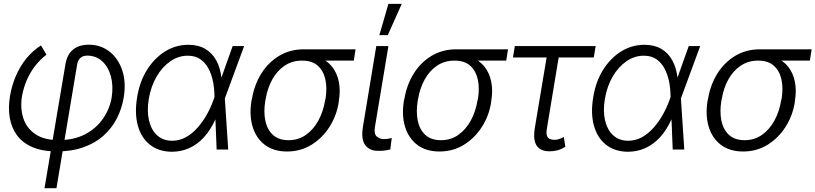

<svg xmlns="http://www.w3.org/2000/svg" viewBox="-20 -789 4302 1013"><path d="M214.8 204.1 325.2 -449.7Q334 -502 365.7 -527.6Q397.5 -553.2 448.7 -553.2Q510.7 -553.2 557.1 -517.3Q603.5 -481.4 624.8 -418.5Q646 -355.5 632.8 -274.9Q623 -215.8 596.4 -164.1Q569.8 -112.3 526.1 -73.2Q482.4 -34.2 420.9 -12.2Q359.4 9.8 279.8 9.8Q203.6 9.8 151.4 -12.7Q99.1 -35.2 69.8 -75Q40.5 -114.7 31.5 -167.7Q22.5 -220.7 32.7 -281.7Q42 -338.4 64.2 -389.4Q86.4 -440.4 120.1 -481.7Q153.8 -522.9 196.3 -549.3L225.1 -500.5Q192.4 -475.6 166.5 -442.6Q140.6 -409.7 122.8 -369.6Q105 -329.6 96.2 -282.7Q85.9 -218.8 102.8 -166Q119.6 -113.3 166 -81.5Q212.4 -49.8 289.6 -49.8Q370.6 -49.8 429.4 -80.8Q488.3 -111.8 523.7 -163.3Q559.1 -214.8 569.3 -275.4Q578.6 -336.9 564.9 -386.7Q551.3 -436.5 519 -466.1Q486.8 -495.6 439 -495.6Q416.5 -495.1 403.6 -482.7Q390.6 -470.2 387.2 -449.7L277.8 204.1Z M885.7 11.7Q816.4 10.7 770.5 -25.9Q724.6 -62.5 707 -127.2Q689.5 -191.9 703.6 -275.9Q716.3 -356.9 754.9 -419.2Q793.5 -481.4 850.1 -517.1Q906.7 -552.7 974.1 -552.7Q1026.4 -552.7 1063 -531Q1099.6 -509.3 1121.1 -470.2Q1142.6 -431.2 1148.4 -378.4L1173.3 -380.4L1166 -272.5L1184.1 0H1123L1111.3 -287.6Q1110.8 -323.7 1103.5 -360.1Q1096.2 -396.5 1080.1 -427Q1064 -457.5 1037.4 -476.3Q1010.7 -495.1 970.7 -495.1Q921.4 -495.1 878.7 -465.6Q835.9 -436 806.2 -384.8Q776.4 -333.5 765.1 -267.6Q754.4 -203.6 766.1 -153.6Q777.8 -103.5 809.1 -75Q840.3 -46.4 888.7 -46.4Q926.8 -46.4 960.4 -64.9Q994.1 -83.5 1022 -115Q1049.8 -146.5 1071.3 -184.8Q1092.8 -223.1 1106.4 -262.2L1207.5 -545.9H1268.1L1167 -271.5L1137.2 -162.6L1117.2 -160.6Q1090.8 -102.5 1055.4 -64.2Q1020 -25.9 977.3 -7.1Q934.6 11.7 885.7 11.7Z M1307.1 -258.8 1309.6 -268.6Q1322.3 -343.3 1359.4 -402.1Q1396.5 -460.9 1453.6 -494.9Q1510.7 -528.8 1582.5 -528.8Q1596.2 -527.3 1606.7 -520.3Q1617.2 -513.2 1630.1 -504.2Q1643.1 -495.1 1662.6 -486.8Q1705.1 -470.7 1731.7 -437.5Q1758.3 -404.3 1767.6 -357.9Q1776.9 -311.5 1767.6 -255.4L1766.6 -246.6Q1755.4 -177.2 1717.8 -118.7Q1680.2 -60.1 1623 -24.9Q1565.9 10.3 1494.6 10.3Q1423.3 10.3 1377.2 -24.9Q1331.1 -60.1 1312.7 -120.8Q1294.4 -181.6 1307.1 -258.8ZM1381.8 -267.1 1379.9 -258.3Q1370.1 -199.7 1379.9 -152.3Q1389.6 -105 1420.2 -77.1Q1450.7 -49.3 1502.4 -49.3Q1554.2 -49.3 1594.2 -77.6Q1634.3 -106 1660.2 -153.8Q1686 -201.7 1695.3 -260.3L1697.8 -269Q1706.5 -325.2 1696.5 -370.4Q1686.5 -415.5 1656.5 -442.4Q1626.5 -469.2 1573.7 -469.2Q1521 -469.2 1481.2 -442.1Q1441.4 -415 1416.3 -369.4Q1391.1 -323.7 1381.8 -267.1ZM1856 -528.8 1846.7 -469.2H1572.8L1582.5 -528.8Z M1965.3 -545.9H2029.3L1958 -118.2Q1952.1 -82.5 1967.8 -68.8Q1983.4 -55.2 2005.4 -55.2Q2018.6 -55.2 2030.5 -57.4Q2042.5 -59.6 2046.9 -61L2039.1 -0.5Q2030.3 2 2014.4 4.6Q1998.5 7.3 1975.1 6.8Q1931.2 7.3 1907.7 -22.5Q1884.3 -52.2 1894.5 -118.2ZM1981.4 -603.5 2029.3 -768.6H2099.6L2025.9 -603.5Z M2111.3 -258.8 2113.8 -268.6Q2126.5 -343.3 2163.6 -402.1Q2200.7 -460.9 2257.8 -494.9Q2314.9 -528.8 2386.7 -528.8Q2400.4 -527.3 2410.9 -520.3Q2421.4 -513.2 2434.3 -504.2Q2447.3 -495.1 2466.8 -486.8Q2509.3 -470.7 2535.9 -437.5Q2562.5 -404.3 2571.8 -357.9Q2581.1 -311.5 2571.8 -255.4L2570.8 -246.6Q2559.6 -177.2 2522 -118.7Q2484.4 -60.1 2427.2 -24.9Q2370.1 10.3 2298.8 10.3Q2227.5 10.3 2181.4 -24.9Q2135.3 -60.1 2116.9 -120.8Q2098.6 -181.6 2111.3 -258.8ZM2186 -267.1 2184.1 -258.3Q2174.3 -199.7 2184.1 -152.3Q2193.8 -105 2224.4 -77.1Q2254.9 -49.3 2306.6 -49.3Q2358.4 -49.3 2398.4 -77.6Q2438.5 -106 2464.4 -153.8Q2490.2 -201.7 2499.5 -260.3L2502 -269Q2510.7 -325.2 2500.7 -370.4Q2490.7 -415.5 2460.7 -442.4Q2430.7 -469.2 2377.9 -469.2Q2325.2 -469.2 2285.4 -442.1Q2245.6 -415 2220.5 -369.4Q2195.3 -323.7 2186 -267.1ZM2660.2 -528.8 2650.9 -469.2H2377L2386.7 -528.8Z M3122.6 -545.9 3112.8 -485.8H2686.5L2696.3 -545.9ZM2874 -545.9H2937.5L2865.7 -112.8Q2860.8 -85.4 2866 -72.3Q2871.1 -59.1 2882.1 -55.2Q2893.1 -51.3 2905.8 -51.3Q2918.5 -51.3 2931.6 -55.9Q2944.8 -60.5 2954.6 -65.9L2962.9 -15.1Q2940.4 -0.5 2919.7 4.4Q2898.9 9.3 2878.4 9.3Q2832 9.3 2811.8 -20.3Q2791.5 -49.8 2801.8 -114.3Z M3292 11.7Q3222.7 10.7 3176.8 -25.9Q3130.9 -62.5 3113.3 -127.2Q3095.7 -191.9 3109.9 -275.9Q3122.6 -356.9 3161.1 -419.2Q3199.7 -481.4 3256.3 -517.1Q3313 -552.7 3380.4 -552.7Q3432.6 -552.7 3469.2 -531Q3505.9 -509.3 3527.3 -470.2Q3548.8 -431.2 3554.7 -378.4L3579.6 -380.4L3572.3 -272.5L3590.3 0H3529.3L3517.6 -287.6Q3517.1 -323.7 3509.8 -360.1Q3502.4 -396.5 3486.3 -427Q3470.2 -457.5 3443.6 -476.3Q3417 -495.1 3377 -495.1Q3327.6 -495.1 3284.9 -465.6Q3242.2 -436 3212.4 -384.8Q3182.6 -333.5 3171.4 -267.6Q3160.6 -203.6 3172.4 -153.6Q3184.1 -103.5 3215.3 -75Q3246.6 -46.4 3294.9 -46.4Q3333 -46.4 3366.7 -64.9Q3400.4 -83.5 3428.2 -115Q3456.1 -146.5 3477.5 -184.8Q3499 -223.1 3512.7 -262.2L3613.8 -545.9H3674.3L3573.2 -271.5L3543.5 -162.6L3523.4 -160.6Q3497.1 -102.5 3461.7 -64.2Q3426.3 -25.9 3383.5 -7.1Q3340.8 11.7 3292 11.7Z M3713.4 -258.8 3715.8 -268.6Q3728.5 -343.3 3765.6 -402.1Q3802.7 -460.9 3859.9 -494.9Q3917 -528.8 3988.8 -528.8Q4002.4 -527.3 4012.9 -520.3Q4023.4 -513.2 4036.4 -504.2Q4049.3 -495.1 4068.8 -486.8Q4111.3 -470.7 4137.9 -437.5Q4164.6 -404.3 4173.8 -357.9Q4183.1 -311.5 4173.8 -255.4L4172.9 -246.6Q4161.6 -177.2 4124 -118.7Q4086.4 -60.1 4029.3 -24.9Q3972.2 10.3 3900.9 10.3Q3829.6 10.3 3783.4 -24.9Q3737.3 -60.1 3719 -120.8Q3700.7 -181.6 3713.4 -258.8ZM3788.1 -267.1 3786.1 -258.3Q3776.4 -199.7 3786.1 -152.3Q3795.9 -105 3826.4 -77.1Q3856.9 -49.3 3908.7 -49.3Q3960.4 -49.3 4000.5 -77.6Q4040.5 -106 4066.4 -153.8Q4092.3 -201.7 4101.6 -260.3L4104 -269Q4112.8 -325.2 4102.8 -370.4Q4092.8 -415.5 4062.7 -442.4Q4032.7 -469.2 3980 -469.2Q3927.2 -469.2 3887.5 -442.1Q3847.7 -415 3822.5 -369.4Q3797.4 -323.7 3788.1 -267.1ZM4262.2 -528.8 4252.9 -469.2H3979L3988.8 -528.8Z"/></svg>

Font: Inter Tight Light
Style: Italic
Weight: 300
Italic angle: -9.39999°
Designer: Rasmus Andersson
Foundry: rsms
Version: Version 3.004